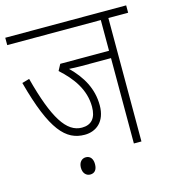

<svg xmlns="http://www.w3.org/2000/svg" viewBox="-106 -709 788 882"><g transform="rotate(-15 287.5 -268.0)"><path d="M481 -587H575V-622H0V-587H445V-441H213L197 -411C257 -357 303 -294 303 -213C303 -159 279 -132 234 -132C161 -132 109 -213 57 -411L22 -401C86 -162 149 -97 238 -97C292 -97 339 -132 339 -210C339 -290 302 -353 246 -408C262 -407 282 -406 301 -406H445V0H481ZM181 45C181 72 197 86 215 86C235 86 248 73 248 45C248 20 236 4 215 4C196 4 181 19 181 45Z"/></g></svg>

Font: Noto Sans Condensed ExtraLight
Style: Regular
Weight: 200
Width: 3
Designer: Monotype Design Team
Foundry: Monotype Imaging Inc.
Version: Version 2.013